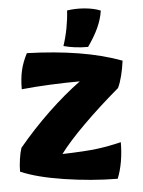

<svg xmlns="http://www.w3.org/2000/svg" viewBox="-55 -795 662 886"><g transform="rotate(-5 275.5 -352.0)"><path d="M483 -120Q483 -73 475.5 -30Q468 13 454 47Q332 46 206.5 26.5Q81 7 8 -25Q8 -52 12.5 -82.5Q17 -113 24 -134Q92 -216 168.5 -289Q245 -362 319 -416Q255 -416 180 -412.5Q105 -409 49 -403Q49 -453 58 -491Q67 -529 87 -567Q217 -563 326.5 -545Q436 -527 524 -494Q519 -457 511 -425Q503 -393 492 -370Q399 -291 324.5 -217Q250 -143 210 -89Q317 -92 371.5 -99Q426 -106 483 -120ZM444 -733Q438 -693 420 -654Q402 -615 371 -571Q339 -571 311.5 -574.5Q284 -578 258 -585Q271 -624 279 -666Q287 -708 289 -747Q327 -753 369.5 -749.5Q412 -746 444 -733Z"/></g></svg>

Font: Atma
Style: Bold
Weight: 700
Designer: Gregori Vincens, Jeremie Hornus, Riccardo Olocco, Yoann Minet.
Foundry: black foundry
Version: Version 1.102;PS 1.100;hotconv 1.0.86;makeotf.lib2.5.63406